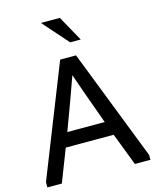

<svg xmlns="http://www.w3.org/2000/svg" viewBox="-133 -1012 898 1102"><g transform="rotate(-15 316.0 -460.5)"><path d="M9.3 -31.2 270 -689.5H364.3L621.6 -28.8V0H529.3L455.1 -193.4H170.4L95.2 0H9.3ZM267.1 -453.1 202.1 -277.3H424.3L360.8 -453.1L314.5 -585ZM351.1 -770.5 217.8 -921.4H330.1L414.1 -770.5Z"/></g></svg>

Font: Shanti
Style: Regular
Weight: 400
Designer: vernon adams
Foundry: vernon adams
Version: Version 1.000